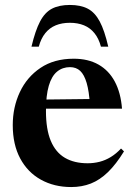

<svg xmlns="http://www.w3.org/2000/svg" viewBox="-20 -743 542 775"><path d="M277.5 -506Q336 -506 377.8 -482.2Q419.5 -458.5 443.5 -413.5Q467.5 -368.5 472.5 -304.5H141.5V-341L406 -344L343 -320.5Q339.5 -375 329.8 -408.2Q320 -441.5 303.8 -456.8Q287.5 -472 262.5 -472Q232.5 -472 210.5 -454Q188.5 -436 177 -397Q165.5 -358 165.5 -294.5Q165.5 -221 185 -174.5Q204.5 -128 242 -106Q279.5 -84 333.5 -84Q359 -84 382.2 -90Q405.5 -96 427.2 -109.2Q449 -122.5 468.5 -143.5L480.5 -132Q448.5 -80 415.8 -48.2Q383 -16.5 346.8 -2.2Q310.5 12 267.5 12Q198.5 12 145 -17.8Q91.5 -47.5 61.5 -103.5Q31.5 -159.5 31.5 -238Q31.5 -310 60 -371Q88.5 -432 143.5 -469Q198.5 -506 277.5 -506ZM262 -651Q230 -651 205 -640.8Q180 -630.5 162.8 -609.2Q145.5 -588 136.5 -554.5H107Q122.5 -620 141.8 -656.5Q161 -693 189.8 -708Q218.5 -723 262 -723Q305.5 -723 334.2 -708Q363 -693 382.5 -656.5Q402 -620 417 -554.5H387.5Q378.5 -588 361.2 -609.2Q344 -630.5 319 -640.8Q294 -651 262 -651Z"/></svg>

Font: Newsreader 60pt SemiBold
Style: Regular
Weight: 600
Designer: Hugues Gentile
Foundry: Production Type
Version: Version 1.003